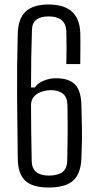

<svg xmlns="http://www.w3.org/2000/svg" viewBox="-20 -826 441 854"><path d="M197 8Q124 8 92 -22.5Q60 -53 59 -120Q57 -256 56 -395Q55 -534 59 -678Q61 -745 95 -775.5Q129 -806 196 -806Q332 -806 337 -681Q338 -648 337.5 -611.5Q337 -575 337 -541H275Q276 -575 276 -614.5Q276 -654 275 -688Q273 -722 253 -737.5Q233 -753 196 -753Q160 -753 141 -738Q122 -723 122 -689Q120 -634 119 -570.5Q118 -507 118 -437H135Q146 -455 173 -466.5Q200 -478 229 -478Q285 -478 312.5 -451.5Q340 -425 342 -360Q343 -312 344 -275.5Q345 -239 344.5 -203Q344 -167 342 -120Q339 -52 304.5 -22Q270 8 197 8ZM197 -45Q236 -45 257 -60Q278 -75 279 -112Q280 -161 280.5 -197Q281 -233 281 -269.5Q281 -306 280 -359Q279 -394 259.5 -409.5Q240 -425 207 -425Q172 -425 145.5 -408.5Q119 -392 118 -360Q118 -246 121 -114Q121 -76 141.5 -60.5Q162 -45 197 -45Z"/></svg>

Font: Big Shoulders Text Light
Style: Regular
Weight: 300
Designer: Patric King
Foundry: XO Type Co
Version: Version 1.000; ttfautohint (v1.8.2)